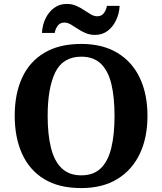

<svg xmlns="http://www.w3.org/2000/svg" viewBox="-20 -949 827 979"><path d="M394.1 10Q280 10 205 -36Q130 -82 92.5 -165Q55 -248 55 -359Q55 -470 92.5 -552Q130 -634 205.6 -679.5Q281.1 -725 394.7 -725Q503 -725 578.5 -679.5Q654 -634 693 -551.5Q732 -469 732 -358Q732 -247 692.7 -164.5Q653.4 -82 578.1 -36Q502.8 10 394.1 10ZM394.2 -55Q457 -55 494 -91Q531 -127 547.5 -195Q564 -263 564 -358.4Q564 -453.8 547.7 -521.2Q531.3 -588.7 494.1 -624.3Q456.8 -660 394.8 -660Q301 -660 262 -580.5Q223 -501 223 -358Q223 -263 240 -195Q257 -127 294.7 -91Q332.3 -55 394.2 -55ZM465 -771Q438 -771 416 -780.5Q394 -790 375.5 -802.5Q357 -815 340.5 -824.5Q324 -834 308 -834Q286 -834 274 -817.5Q262 -801 259 -781H194Q196 -822 212.5 -855.5Q229 -889 256.5 -909Q284 -929 320 -929Q347 -929 368.5 -919.5Q390 -910 408.5 -897.5Q427 -885 443.5 -875.5Q460 -866 476 -866Q498 -866 510 -882.5Q522 -899 525 -919H590Q588 -879 571.5 -845Q555 -811 528 -791Q501 -771 465 -771Z"/></svg>

Font: Noto Serif Tamil
Style: Italic
Weight: 400
Italic angle: -12°
Designer: Indian Type Foundry, Tom Grace, and the Monotype Design Team
Foundry: Monotype Imaging Inc.
Version: Version 2.003